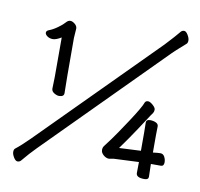

<svg xmlns="http://www.w3.org/2000/svg" viewBox="-97 -952 1195 1148"><g transform="rotate(10 500.0 -378.0)"><path d="M258.8 -335.9Q246.1 -335.9 229.5 -345.9Q212.9 -356 212.9 -372.1L214.8 -442.9V-683.1Q183.1 -664.1 164.1 -664.1Q144 -664.1 130.1 -674.1Q116.2 -684.1 116.2 -694.8Q116.2 -706.1 129.9 -711.9Q155.8 -721.2 183.8 -741.7Q211.9 -762.2 223.4 -776.1Q234.9 -790 249 -790Q261.2 -790 276.1 -778.1Q291 -766.1 291 -750L287.1 -692.9Q287.1 -401.9 289.1 -357.9Q289.1 -335.9 258.8 -335.9ZM83 92.8Q70.8 92.8 59.3 74Q47.9 55.2 47.9 41Q47.9 25.9 55.2 20Q89.8 -6.8 137.2 -54.2L828.1 -749Q887.2 -812 909.2 -839.8Q917 -849.1 929.2 -849.1Q940.9 -849.1 952.4 -830.1Q963.9 -811 963.9 -796.9Q963.9 -782.2 957 -775.9Q939 -759.8 917 -740.5Q895 -721.2 875 -701.2L184.1 -5.9Q145 33.2 102.1 85Q94.2 92.8 83 92.8ZM848.1 64.9Q797.9 64.9 797.9 37.1L798.8 -29.8L646 -22.9L618.2 -18.1Q601.1 -18.1 585 -32Q568.8 -45.9 568.8 -63Q568.8 -78.1 576.9 -88.1Q585 -98.1 612.5 -135.5Q640.1 -172.9 700.7 -264.9Q761.2 -356.9 771 -386.2Q775.9 -397 790 -397Q801.8 -397 819.3 -381.6Q836.9 -366.2 836.9 -354Q836.9 -341.8 831.1 -333L816.9 -313Q808.1 -298.8 760.5 -226.8Q712.9 -154.8 667 -91.8L798.8 -98.1V-206.1L797.9 -270Q797.9 -288.1 821.8 -288.1Q840.8 -288.1 856.4 -281Q872.1 -273.9 872.1 -258.8L871.1 -206.1V-100.1Q901.9 -104 916 -104Q933.1 -104 941.7 -87.9Q950.2 -71.8 950.2 -54.2Q950.2 -30.8 931.2 -30.8H871.1L873 46.9Q873 64.9 848.1 64.9Z"/></g></svg>

Font: LXGW WenKai Screen
Style: Regular
Weight: 400
Designer: LXGW / Fontworks Inc.
Foundry: LXGW / Fontworks Inc.
Version: Version 1.510;January 18,2025